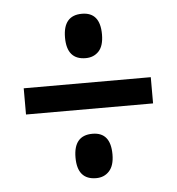

<svg xmlns="http://www.w3.org/2000/svg" viewBox="-42 -637 525 569"><g transform="rotate(-5 220.5 -352.5)"><path d="M222 -465Q166 -465 166 -531Q166 -597 222 -597Q276 -597 276 -531Q276 -497 261 -481Q246 -465 222 -465ZM31 -314V-392H409V-314ZM222 -108Q166 -108 166 -174Q166 -240 222 -240Q276 -240 276 -174Q276 -141 261 -124.5Q246 -108 222 -108Z"/></g></svg>

Font: Noto Sans Tamil ExtraCondensed Medium
Style: Regular
Weight: 500
Width: 2
Designer: Jelle Bosma - Monotype Design Team
Foundry: Monotype Imaging Inc.
Version: Version 2.004; ttfautohint (v1.8.4.7-5d5b)